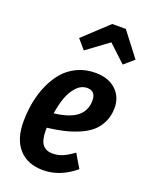

<svg xmlns="http://www.w3.org/2000/svg" viewBox="-152 -885 762 979"><g transform="rotate(20 228.5 -395.5)"><path d="M311 -716.8 192.9 -629.9 148.9 -681.2 283.2 -806.2H356.9L457 -675.8L403.8 -629.9ZM288.1 -543Q360.8 -543 401.4 -504.2Q441.9 -465.3 440.9 -405.8Q440.4 -362.8 423.6 -328.9Q406.7 -294.9 380.4 -272.7Q354 -250.5 314.9 -234.4Q275.9 -218.3 237.1 -209.5Q198.2 -200.7 149.9 -194.8V-181.2Q149.9 -127.4 168.2 -104.2Q186.5 -81.1 222.2 -81.1Q251 -81.1 276.6 -92Q302.2 -103 335 -127L378.9 -53.2Q297.4 15.1 205.1 15.1Q121.1 15.1 74.2 -37.1Q27.3 -89.4 27.8 -186Q28.3 -239.7 37.8 -290Q47.4 -340.3 67.9 -386.7Q88.4 -433.1 118.2 -467.5Q147.9 -502 191.7 -522.5Q235.4 -543 288.1 -543ZM158.2 -275.9Q242.2 -285.6 282 -317.6Q321.8 -349.6 321.8 -404.8Q321.8 -456.1 275.9 -456.1Q243.2 -456.1 218 -428.7Q192.9 -401.4 179.4 -363.3Q166 -325.2 158.2 -275.9Z"/></g></svg>

Font: Fira Sans Compressed Medium
Style: Italic
Weight: 500
Width: 3
Italic angle: -8°
Designer: Carrois Corporate & Edenspiekermann AG
Foundry: Carrois Corporate GbR & Edenspiekermann AG
Version: Version 4.203;PS 004.203;hotconv 1.0.88;makeotf.lib2.5.64775